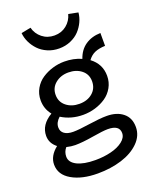

<svg xmlns="http://www.w3.org/2000/svg" viewBox="-172 -839 925 1153"><g transform="rotate(-20 290.0 -262.5)"><path d="M106.9 -731 168 -743.2Q178.7 -702.1 211.4 -676Q244.1 -649.9 289.1 -649.9Q333.5 -649.9 366 -676Q398.4 -702.1 409.2 -743.2L470.2 -731Q467.8 -701.2 454.3 -672.4Q440.9 -643.6 418.7 -619.9Q396.5 -596.2 362.5 -581.5Q328.6 -566.9 289.1 -566.9Q249.5 -566.9 215.6 -581.5Q181.6 -596.2 159.2 -619.9Q136.7 -643.6 123 -672.4Q109.4 -701.2 106.9 -731ZM416 -88.9Q480.5 -88.9 519.8 -57.1Q559.1 -25.4 559.1 33.2Q559.1 88.9 515.9 131.6Q472.7 174.3 403.1 196Q333.5 217.8 250 217.8Q148.9 217.8 84.5 180.4Q20 143.1 20 78.1Q20 22.9 75.2 -21Q34.2 -52.7 34.2 -100.1Q34.2 -170.9 109.9 -215.8Q76.2 -257.3 76.2 -312Q76.2 -353 95.5 -386.5Q114.7 -419.9 145.8 -440.4Q176.8 -460.9 213.6 -471.9Q250.5 -482.9 288.1 -482.9Q347.2 -482.9 397 -460.9Q414.6 -513.2 454.8 -540.8Q495.1 -568.4 551.8 -569.8V-487.8Q512.2 -486.3 485.8 -475.1Q459.5 -463.9 439.9 -437Q502 -390.6 502 -314.9Q502 -274.4 483.2 -241Q464.4 -207.5 433.6 -186.5Q402.8 -165.5 365.2 -154.3Q327.6 -143.1 288.1 -143.1Q210.9 -143.1 149.9 -181.2Q120.1 -154.8 120.1 -123Q120.1 -96.7 140.4 -82.3Q160.6 -67.9 196.8 -67.9Q231.9 -67.9 302.2 -78.4Q372.6 -88.9 416 -88.9ZM289.1 -413.1Q240.2 -413.1 206.1 -385.3Q171.9 -357.4 171.9 -312Q171.9 -267.1 205.6 -240Q239.3 -212.9 289.1 -212.9Q340.3 -212.9 373 -241Q405.8 -269 405.8 -314.9Q405.8 -359.9 372.3 -386.5Q338.9 -413.1 289.1 -413.1ZM264.2 137.2Q317.4 137.2 363.8 125.7Q410.2 114.3 439.7 91.3Q469.2 68.4 469.2 39.1Q469.2 -12.2 395 -12.2Q365.7 -12.2 296.1 -0.5Q226.6 11.2 180.2 11.2Q155.3 11.2 125 3.9Q105 27.3 105 58.1Q105 94.7 147.2 116Q189.5 137.2 264.2 137.2Z"/></g></svg>

Font: BioRhyme
Style: Regular
Weight: 400
Designer: Aoife Mooney
Foundry: Aoife Mooney Type
Version: Version 1.500;PS 001.500;hotconv 1.0.88;makeotf.lib2.5.64775